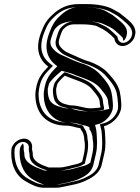

<svg xmlns="http://www.w3.org/2000/svg" viewBox="-20 -682 668 919"><path d="M251 -226.2C249.2 -234.9 248.2 -245.7 248.7 -256.6L252.5 -273C253.1 -275.7 253.9 -278.3 255.4 -282C263.2 -293.8 276.8 -308.1 290 -319.5C290 -319.5 290.4 -319.4 292.3 -318.8C329.8 -302.5 375 -291.5 403.5 -270.6C415 -262.3 423.5 -252.1 433 -239.7C444.8 -224.3 457.2 -210.9 457.6 -190.2C457.8 -181.4 460.3 -176.1 461.4 -168.1C459.3 -167.6 456.2 -166.9 453.5 -166.4L431.3 -164.5C424.6 -163.8 418.6 -163.5 413.2 -163.5C383.7 -163.5 356.5 -177.5 322 -177.5C312.8 -177.5 302.1 -181.4 292.9 -183.3C274.9 -187.6 260.5 -197.8 254.7 -212.6ZM362.3 -68.5H362.8C365.6 -68.5 363.9 -67.6 368.2 -60.2L374.1 -51.1C376.2 -47.7 377.8 -44 378.7 -40.6L382.3 -27.3C382.5 -24 382.9 -18.5 383.3 -14.5L385.6 1.5C387.1 16.7 386 36.9 381.8 55L373.1 92.6C367.1 96 355.6 101.5 349.8 102.6C325.9 107.2 290.1 119.5 266.4 119.5H212.6C176.7 106.5 135.6 91.4 136.8 54.5C137.1 44.1 134 42 133.3 30.3L133.9 19.4C133.6 6.8 128.6 -3.5 119.1 -10.8C89.5 -33.6 33.5 -2 34.3 40.6L33.8 51.5C33.8 115.1 59.9 163.9 108.2 188.8C126.6 199.2 156.2 216.5 188 216.5H244C265.1 216.5 272.2 214.5 296.3 209.3C327.6 202.6 354.6 198.6 383.5 185.7C414.7 171.7 453.3 152.3 466 110.5L466 110.3L479.3 53C487.7 16.3 484.1 -18.7 482.6 -44.9C482.4 -57.1 479.9 -66.8 477.3 -77.6C515.4 -87.8 550.1 -119.5 559.4 -160L559.5 -160.4C562.8 -185.8 558.6 -201.9 557.2 -221.5L552.6 -246.1C544.2 -277.6 523.4 -303.3 503.9 -324.6L491 -338.7C469.6 -359.7 440.2 -375.7 408.5 -387.2C372.9 -396.7 344.5 -413.1 313 -426C302 -430.5 290.6 -436.4 282.6 -443.9C269.8 -455.9 259.9 -464.1 261.4 -484.5L264.4 -497.7C269.7 -514 274.2 -528.8 281.5 -540.5C294.6 -554.9 309.9 -565.5 335.6 -565.5H371.6C397 -565.5 435.5 -562.9 448.7 -554.2C483.1 -539 504.6 -521.9 527.4 -497.7C528.6 -487.8 532.6 -479.2 539.8 -472.1C567.8 -444.7 621.2 -475.8 626.5 -515.4L627.9 -521.5C631.8 -558.1 601 -580 578.6 -599.2L563.5 -611C552.2 -621.8 540.8 -625.5 527.9 -633.6C497.1 -653.2 446.8 -662.5 393.9 -662.5H357.9C303.2 -662.5 265.3 -643.5 231.6 -611.9C204.6 -587.6 191.5 -565.4 178 -530.2C144.8 -446.7 168.9 -395.2 210.9 -363C188.2 -339.8 165.1 -314.5 155.5 -273C150.6 -251.5 148.1 -234.4 149.6 -215.8C153.8 -139.7 201.2 -80.5 299.6 -80.5C322.3 -80.5 339.6 -71.8 362.3 -68.5ZM236 -219.8 239.9 -205.3C247.5 -185.9 264.8 -173.7 286.4 -168.7C294.6 -166.9 305.4 -162.5 318.5 -162.5C349 -162.5 375.5 -148.5 409.8 -148.5C415.7 -148.5 422.3 -148.9 429.2 -149.5L452.1 -151.6C455.5 -152.2 459.3 -153 461.8 -153.6L478.9 -157.8L476.7 -173.4C475.2 -183.5 473.1 -187.8 473 -193.8C472.5 -220.1 457.3 -235.8 446.1 -250.3C436.4 -262.9 427.2 -274 414.4 -283.4C383.1 -306.2 337.2 -317 301.1 -332.8C297.2 -334.5 293.2 -335.1 289 -336.3C272.5 -322.1 254.4 -305.1 243 -287.9C240.5 -284.2 238.5 -277.3 237.5 -273L233.4 -255.3C232.7 -242.3 233.8 -230.1 236 -219.8ZM366.3 -83.6C348.1 -86.4 328.8 -95.5 303 -95.5C211.6 -95.5 168.9 -149.1 165 -220.1C163.6 -237.2 165.7 -252.1 170.5 -273C179.1 -309.9 198.5 -331.1 220.8 -354L233.4 -366.8L222 -375.5C183.1 -405.3 161.5 -450.3 192.3 -527.8C205.5 -562.1 215.9 -579.8 240.7 -602.1C271.6 -631.2 303.5 -647.5 354.5 -647.5H390.5C441.7 -647.5 489.8 -638.2 517.6 -620.4C532.3 -611.2 542.2 -608.1 551.9 -598.9L567.2 -586.8C590.7 -566.8 614.6 -547.4 612.7 -520.5L611.3 -514.7C607.7 -487.3 571.3 -464.8 551.9 -483.9C545.3 -490.3 543.4 -497.1 542.2 -506.6C529.5 -520 513.3 -533.9 500.1 -545.2C488.6 -554.3 471.2 -562.1 458.3 -567.8C437.7 -579.7 401.3 -580.5 375 -580.5H339C308.4 -580.5 286.6 -566.1 271 -548.9C259.7 -536.5 254.7 -514.3 249.5 -498.3L246.1 -483.3C244.2 -456 258.2 -443.7 270.7 -432C280.3 -423 292.8 -416.8 304.5 -412C334.8 -399.5 364.6 -382.6 401 -372.8C432 -361.5 459.2 -346.2 478.7 -327.2L491.4 -313.4C510.5 -292.4 530 -267.2 537.6 -239.9L541.9 -216.5C543.5 -195.5 546.9 -180.6 544.3 -159.6C536.2 -125.9 508.1 -100.5 476.5 -92L458.3 -87.2L462.2 -71.2C465 -60.1 467 -52.1 467.2 -41.1C468.7 -13.8 472.1 19.2 464.3 53L451.2 109.8C440.7 142.9 411.2 158.2 379.9 172.3C353.9 183.9 328.5 187.8 296.4 194.7C271.6 200 267.5 201.5 247.5 201.5H191.5C164.6 201.5 136.8 186 117.8 175.2C73.2 152.2 49.4 107.7 49.2 48.5L49.7 37.4C49.5 27.5 53.1 19.3 59.3 12.3C82.5 -14 117.4 -3.1 118.4 22.6L117.9 33.8C118.8 48.5 121.6 51.3 121.4 57.5C119.9 106.5 172 122 206.7 134.5H262.9C291.1 134.5 327.5 121.5 349.4 117.4C363.9 114.6 375.5 106.8 386.2 100.9L396.8 55C401.5 34.9 402.7 14 400.9 -3.5L398.6 -19.5C398 -25.2 397.8 -28.6 397.6 -32.7L393.6 -47.4C392.4 -52.1 390.6 -56.2 387.7 -60.9L381.7 -70.1C381.6 -70.3 380.4 -82.3 366.3 -83.6ZM208.6 -256.1 212.5 -273C213.2 -276.1 214.4 -279.7 215.9 -283.6C224.9 -297.1 238.8 -311.9 253.3 -324.4L275.1 -343.2L315.9 -331.8C318.7 -331 318.8 -330.9 321.2 -330.3C355.1 -315.5 405.3 -303.4 439.6 -278.4C453.2 -268.4 462 -257.5 471.7 -245C483.1 -230.2 497.3 -214.6 497.8 -191.6C498 -182.4 501.3 -171.4 502.8 -161L481.2 -155.8C477.8 -154.9 469.7 -153.3 463.7 -152.2L438.1 -150C428.9 -149.1 419.3 -148.5 409.8 -148.5C350 -148.5 326.7 -162.5 318.5 -162.5C285 -162.5 271.8 -169.9 271 -170.1C238 -177 221.6 -192.1 214.8 -209.5L211 -223.6C209 -233 208 -244.4 208.6 -256.1ZM195.5 -273C190.6 -251.7 188.3 -235.4 189.8 -217.5C194.1 -138.2 249.8 -95.5 303 -95.5C346.1 -95.5 365.1 -85.3 373.6 -83.7C420.9 -76.2 407.3 -64.7 407.3 -64.7L413.2 -55.7C415.9 -51.4 417.5 -47.5 418.6 -43.4L422.4 -29.5C422.6 -25.9 422.9 -21.1 423.4 -16.5L425.7 -0.5C427.3 15.7 426.2 36.1 421.8 55L412.2 96.7C398.5 104.3 396.4 110 365.6 115.9C354.1 118.1 313.6 134.5 262.9 134.5H194L183.5 130.7C146.6 117.4 95.3 97.4 96.6 55.7C96.9 46.7 94 45.5 93.2 31.6L93.7 20.6C93.5 14.6 92.2 9.3 89.6 4.6C81.1 12.8 74.2 25.1 74.4 39.4L73.9 50.4C74 112.5 101.2 158.5 141.8 179.5C159.8 189.7 184 200.5 192.1 201.5H247.5C264.9 201.5 334.3 185.3 353.6 176.7C382.4 163.8 414.4 148.9 426.1 110.1L439.3 53C447.5 17.4 443.9 -16.8 442.5 -43.4C442.2 -55.2 440 -64 437.3 -75L435.1 -84L455.9 -89.6C473.1 -94.2 510.4 -120.8 519.5 -160.1C522.6 -183.8 518.5 -199.4 517.1 -219.5L512.6 -243.6C504.6 -272.9 484.8 -297.8 465.8 -318.7L453.1 -332.6C434.2 -351 408.7 -365.2 381.1 -375.4C339.8 -386.7 310.3 -403.9 282.3 -415.4C269.2 -420.8 255.1 -428 245.1 -437.4C232.5 -449.1 219.7 -461.3 221.3 -484.1L224.5 -497.9C230 -515.2 234.6 -530 242.9 -543.4C253.5 -555.1 265.8 -569.7 304 -577.2C314.7 -579.3 327 -580.5 339 -580.5H375C403.5 -580.5 453.6 -579.6 482.1 -563.7C495.7 -557.6 513 -549.9 525.6 -540C538.6 -528.8 554.6 -515.2 567.2 -501.8C568 -495.8 569.2 -490.8 571.8 -486C579.1 -493.6 584.9 -503.5 586.4 -515.2L587.8 -521.1C591 -553.4 565 -572.2 541.8 -592L526.4 -604.1C517.1 -613 509.4 -614.8 492.9 -625.1C468.3 -640.8 430.6 -647.5 390.5 -647.5H354.5C330.7 -647.5 302.7 -639.3 268.6 -607.3C243.1 -584.4 231.2 -564.3 217.7 -529.3C185.2 -447.6 209.6 -399.3 247.3 -370.4L254.4 -365C230 -340 205.6 -316.5 195.5 -273Z"/></svg>

Font: HoneyBee
Style: BlurIt
Weight: 700
Foundry: Cannot Into Space Fonts
Version: Version 0.89